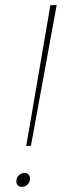

<svg xmlns="http://www.w3.org/2000/svg" viewBox="-20 -724 266 746"><path d="M82 -157.2 175.8 -704.1H200.2L100.1 -157.2ZM64.9 2Q53.7 2 47.9 -5.4Q42 -12.7 43.9 -24.9Q45.9 -37.1 54.7 -44.4Q63.5 -51.8 75.2 -51.8Q86.4 -51.8 92.3 -44.4Q98.1 -37.1 96.2 -24.9Q94.2 -12.7 85.4 -5.4Q76.7 2 64.9 2Z"/></svg>

Font: SVN-Poppins Thin
Style: Italic
Weight: 100
Italic angle: -10°
Designer: Ninad Kale (Devanagari), Jonny Pinhorn (Latin)
Foundry: Indian Type Foundry
Version: Version 3.002 2017